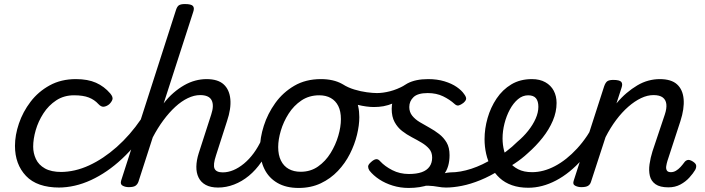

<svg xmlns="http://www.w3.org/2000/svg" viewBox="-20 -910 3483 949"><path d="M274 17Q163 17 108.5 -40.5Q54 -98 54 -189Q54 -242 73.5 -299.5Q93 -357 131 -407Q169 -457 225.5 -488Q282 -519 355 -519Q414 -519 454.5 -501Q495 -483 525 -448Q540 -430 535.5 -417.5Q531 -405 519 -394Q506 -384 493 -382.5Q480 -381 466 -396Q447 -417 419 -428Q391 -439 346 -439Q296 -439 258 -414Q220 -389 194.5 -349.5Q169 -310 156.5 -266.5Q144 -223 144 -185Q144 -153 157.5 -124Q171 -95 202 -77.5Q233 -60 284 -60Q298 -60 303.5 -48.5Q309 -37 307 -21.5Q305 -6 296.5 5.5Q288 17 274 17Z M268 17Q259 17 255 5.5Q251 -6 252.5 -21.5Q254 -37 260.5 -48.5Q267 -60 279 -60Q350 -60 420.5 -92.5Q491 -125 557 -183.5Q623 -242 677 -321Q683 -328 694 -322Q705 -316 712.5 -305Q720 -294 715 -286Q656 -193 583 -125Q510 -57 430 -20Q350 17 268 17Z M1058 17Q1021 17 997 4Q973 -9 961.5 -32.5Q950 -56 950.5 -86.5Q951 -117 962 -152L1024 -344Q1039 -389 1026 -414.5Q1013 -440 969 -440Q940 -440 908.5 -425Q877 -410 846.5 -382Q816 -354 787.5 -315.5Q759 -277 735 -231L664 -11Q659 2 649 8.5Q639 15 616 15Q600 15 586.5 8Q573 1 579 -18L849 -858Q855 -878 864.5 -884Q874 -890 894 -890Q925 -890 933.5 -880.5Q942 -871 935 -851L789 -399Q812 -429 837.5 -451Q863 -473 890 -488.5Q917 -504 945 -511.5Q973 -519 1001 -519Q1057 -519 1085.5 -493Q1114 -467 1118.5 -420Q1123 -373 1102 -311L1048 -143Q1032 -95 1040.5 -76.5Q1049 -58 1081 -58Q1095 -58 1101.5 -46.5Q1108 -35 1105.5 -20.5Q1103 -6 1091 5.5Q1079 17 1058 17Z M1058 17Q1044 17 1037.5 5.5Q1031 -6 1033.5 -20.5Q1036 -35 1048 -46.5Q1060 -58 1081 -58Q1107 -58 1133.5 -69Q1160 -80 1186 -101.5Q1212 -123 1234 -153Q1256 -183 1273 -220Q1278 -235 1290.5 -234.5Q1303 -234 1312.5 -224.5Q1322 -215 1318 -201Q1300 -150 1272 -109.5Q1244 -69 1210 -41Q1176 -13 1137 2Q1098 17 1058 17Z M1456 19Q1394 19 1351 -6Q1308 -31 1286.5 -75.5Q1265 -120 1265 -176Q1265 -229 1284 -288.5Q1303 -348 1340.5 -400.5Q1378 -453 1434.5 -486Q1491 -519 1566 -519Q1628 -519 1670.5 -495.5Q1713 -472 1734.5 -429.5Q1756 -387 1756 -331Q1756 -291 1744.5 -243.5Q1733 -196 1709.5 -149.5Q1686 -103 1650 -65Q1614 -27 1565.5 -4Q1517 19 1456 19ZM1466 -61Q1515 -61 1552 -87Q1589 -113 1614 -153.5Q1639 -194 1652 -238.5Q1665 -283 1665 -321Q1665 -360 1652 -386Q1639 -412 1615 -425.5Q1591 -439 1558 -439Q1508 -439 1470 -413.5Q1432 -388 1406.5 -348Q1381 -308 1368 -264Q1355 -220 1355 -183Q1355 -144 1368.5 -116.5Q1382 -89 1407 -75Q1432 -61 1466 -61Z M1828 -381Q1793 -381 1747 -392Q1701 -403 1661 -430Q1641 -444 1642.5 -460.5Q1644 -477 1655.5 -487.5Q1667 -498 1675 -493Q1700 -477 1731.5 -467.5Q1763 -458 1793 -454Q1823 -450 1843 -450Q1873 -450 1908 -459Q1943 -468 1979 -488Q1993 -496 2003.5 -485.5Q2014 -475 2012.5 -458.5Q2011 -442 1989 -430Q1952 -411 1925 -400Q1898 -389 1875.5 -385Q1853 -381 1828 -381Z M2070 -17Q2099 -29 2125.5 -38.5Q2152 -48 2173.5 -53Q2195 -58 2209 -58Q2218 -58 2220 -46.5Q2222 -35 2218 -20.5Q2214 -6 2205.5 5.5Q2197 17 2185 17Q2165 17 2144 13Q2123 9 2097.5 8Q2072 7 2038 13ZM2000 19Q1959 19 1921.5 7.5Q1884 -4 1854.5 -23.5Q1825 -43 1806 -67Q1800 -76 1799.5 -86Q1799 -96 1814 -109Q1827 -121 1838 -123Q1849 -125 1859 -113Q1882 -88 1919 -69Q1956 -50 2001 -50Q2039 -50 2064.5 -59Q2090 -68 2103 -86.5Q2116 -105 2116 -131Q2116 -157 2101.5 -174Q2087 -191 2064.5 -204.5Q2042 -218 2016 -231.5Q1990 -245 1967.5 -262.5Q1945 -280 1930.5 -306.5Q1916 -333 1916 -372Q1916 -409 1934.5 -442.5Q1953 -476 1993.5 -497.5Q2034 -519 2096 -519Q2141 -519 2177 -508Q2213 -497 2237.5 -480Q2262 -463 2274 -445Q2284 -432 2284 -422.5Q2284 -413 2270 -401Q2258 -392 2248 -389Q2238 -386 2227 -396Q2203 -418 2170 -434Q2137 -450 2094 -450Q2045 -450 2024 -430Q2003 -410 2003 -381Q2003 -356 2017.5 -338Q2032 -320 2054.5 -306.5Q2077 -293 2102.5 -279Q2128 -265 2150.5 -247.5Q2173 -230 2187.5 -205.5Q2202 -181 2202 -143Q2202 -85 2175 -49Q2148 -13 2102 3Q2056 19 2000 19Z M2184 17Q2165 17 2159 5.5Q2153 -6 2157.5 -20.5Q2162 -35 2175 -46.5Q2188 -58 2207 -58Q2255 -58 2310 -76Q2365 -94 2419 -128Q2430 -136 2440 -130.5Q2450 -125 2456 -113Q2462 -101 2461.5 -88.5Q2461 -76 2451 -70Q2402 -39 2354 -19.5Q2306 0 2263 8.5Q2220 17 2184 17Z M2417 -121Q2451 -138 2481.5 -161Q2512 -184 2537 -209Q2567 -234 2590.5 -263.5Q2614 -293 2627.5 -323.5Q2641 -354 2641 -382Q2641 -410 2629 -424.5Q2617 -439 2590 -439Q2576 -439 2569.5 -451Q2563 -463 2564.5 -479Q2566 -495 2577 -507Q2588 -519 2609 -519Q2648 -519 2675.5 -503.5Q2703 -488 2717 -461.5Q2731 -435 2731 -401Q2731 -357 2712.5 -313.5Q2694 -270 2662 -229.5Q2630 -189 2589 -153Q2559 -125 2522.5 -101Q2486 -77 2448 -57Z M2591 18Q2546 18 2510.5 5.5Q2475 -7 2450 -30Q2425 -53 2408 -83.5Q2391 -114 2383 -149.5Q2375 -185 2375 -222Q2375 -274 2390 -326.5Q2405 -379 2434.5 -423Q2464 -467 2507.5 -493Q2551 -519 2609 -519Q2620 -519 2623.5 -507Q2627 -495 2623.5 -479Q2620 -463 2611.5 -451Q2603 -439 2591 -439Q2563 -439 2540 -419.5Q2517 -400 2500 -368.5Q2483 -337 2473.5 -299.5Q2464 -262 2464 -226Q2464 -195 2471.5 -165Q2479 -135 2496 -111.5Q2513 -88 2541 -73.5Q2569 -59 2610 -59Q2666 -59 2723 -89Q2780 -119 2832.5 -176Q2885 -233 2926 -315Q2930 -323 2941.5 -322.5Q2953 -322 2961.5 -314.5Q2970 -307 2963 -291Q2919 -192 2858 -123Q2797 -54 2728.5 -18Q2660 18 2591 18Z M3284 16Q3242 16 3220 0.5Q3198 -15 3192 -41Q3186 -67 3190.5 -98.5Q3195 -130 3205 -162L3266 -344Q3276 -374 3273.5 -395.5Q3271 -417 3255.5 -428.5Q3240 -440 3210 -440Q3180 -440 3148.5 -425Q3117 -410 3085.5 -382.5Q3054 -355 3025.5 -317Q2997 -279 2973 -232L2901 -11Q2897 2 2886.5 8.5Q2876 15 2853 15Q2837 15 2823 8Q2809 1 2816 -18L2966 -483Q2973 -503 2982.5 -509Q2992 -515 3011 -515Q3042 -515 3050.5 -505.5Q3059 -496 3052 -476L3027 -399Q3051 -428 3077 -450Q3103 -472 3130 -488Q3157 -504 3185 -511.5Q3213 -519 3241 -519Q3298 -519 3326.5 -493Q3355 -467 3359 -420Q3363 -373 3343 -311L3279 -115Q3275 -102 3273 -89Q3271 -76 3276 -67.5Q3281 -59 3296 -59Q3309 -59 3321 -66Q3333 -73 3343.5 -84.5Q3354 -96 3362 -107Q3368 -116 3378 -119Q3388 -122 3404 -112Q3420 -102 3421 -91.5Q3422 -81 3416 -70Q3406 -53 3387.5 -32.5Q3369 -12 3343 2Q3317 16 3284 16Z"/></svg>

Font: Playwrite DK Uloopet
Style: Regular
Weight: 400
Designer: Veronika Burian, José Scaglione
Foundry: TypeTogether
Version: Version 1.002